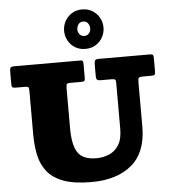

<svg xmlns="http://www.w3.org/2000/svg" viewBox="-67 -1130 1070 1211"><g transform="rotate(-5 467.5 -525.0)"><path d="M645.5 -615H577.5Q559.5 -615 553.5 -620.8Q547.5 -626.5 547.5 -643.5V-713.5Q547.5 -734 551.5 -742Q555.5 -750 575.5 -750H898.5Q914.5 -750 918.5 -745Q922.5 -740 922.5 -723V-642.5Q922.5 -624.5 917.8 -619.8Q913 -615 894 -615H843.5Q824 -615 818.2 -610Q812.5 -605 812.5 -584.5V-300Q812.5 -139 719.2 -59.5Q626 20 462.5 20Q352.5 20 285.2 -5.5Q218 -31 182.8 -76.2Q147.5 -121.5 135 -181.5Q122.5 -241.5 122.5 -310V-589.5Q122.5 -607 117.2 -611Q112 -615 95.5 -615H42.5Q24 -615 18.2 -618.5Q12.5 -622 12.5 -640.5V-718.5Q12.5 -737 17.2 -743.5Q22 -750 39.5 -750H456.5Q470.5 -750 474 -745.2Q477.5 -740.5 477.5 -726V-639.5Q477.5 -624.5 473.2 -619.8Q469 -615 453 -615H385.5Q365.5 -615 361.5 -608.8Q357.5 -602.5 357.5 -582V-330Q357.5 -223.5 389.8 -175.2Q422 -127 507.5 -127Q549.5 -127 587.2 -142.8Q625 -158.5 648.8 -196.2Q672.5 -234 672.5 -300V-589.5Q672.5 -606.5 667 -610.8Q661.5 -615 645.5 -615ZM498 -820Q460.5 -820 432.5 -837.5Q404.5 -855 389 -883.5Q373.5 -912 373.5 -944.5Q373.5 -977.5 389 -1006Q404.5 -1034.5 432.5 -1052.2Q460.5 -1070 498 -1070Q536 -1070 564 -1052.2Q592 -1034.5 607.5 -1006Q623 -977.5 623 -944.5Q623 -912 607.5 -883.5Q592 -855 564 -837.5Q536 -820 498 -820ZM498 -902Q517 -902 528 -915.5Q539 -929 539 -945.5Q539 -965.5 528 -979.5Q517 -993.5 498 -993.5Q479.5 -993.5 468.5 -979.5Q457.5 -965.5 457.5 -945.5Q457.5 -929 468.5 -915.5Q479.5 -902 498 -902Z"/></g></svg>

Font: Besley* Fatface
Style: Regular
Weight: 900
Designer: Owen Earl
Foundry: indestructible type*
Version: Version 3.000; ttfautohint (v1.8.3)